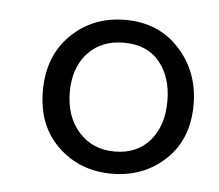

<svg xmlns="http://www.w3.org/2000/svg" viewBox="-34 -800 431 378"><g transform="rotate(5 181.5 -611.0)"><path d="M200 -763Q266 -763 307 -718Q348 -673 348 -608Q348 -540 305 -499.5Q262 -459 199 -459Q136 -459 93 -500Q50 -541 50 -610Q50 -679 93 -721Q136 -763 200 -763ZM201 -718Q156 -718 129.5 -689Q103 -660 103 -612Q103 -564 130 -533.5Q157 -503 201 -503Q245 -503 270.5 -532.5Q296 -562 296 -611Q296 -658 271.5 -688Q247 -718 201 -718Z"/></g></svg>

Font: Libre Bodoni
Style: Regular
Weight: 400
Designer: Pablo Impallari, Rodrigo Fuenzalida
Foundry: Pablo Impallari, Rodrigo Fuenzalida
Version: Version 1.001